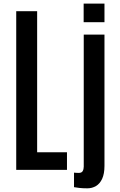

<svg xmlns="http://www.w3.org/2000/svg" viewBox="-20 -920 652 1040"><path d="M67.9 0V-859.4H181.2V-95.2H342.8V0ZM453.1 100.1Q427.7 100.1 409.4 97.9Q391.1 95.7 380.9 93.8V15.1Q386.2 15.6 392.6 16.1Q398.9 16.6 406.7 16.6Q422.4 16.6 428 6.6Q433.6 -3.4 433.6 -17.1V-732.4H545.9V-22Q545.9 21.5 533.4 48.3Q521 75.2 500 87.6Q479 100.1 453.1 100.1ZM433.1 -799.8V-900.4H545.9V-799.8Z"/></svg>

Font: Antonio SemiBold
Style: Regular
Weight: 600
Designer: Vernon Adams
Foundry: Vernon Adams
Version: Version 1.002